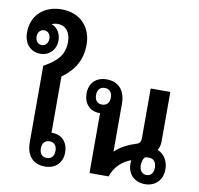

<svg xmlns="http://www.w3.org/2000/svg" viewBox="-97 -1028 1178 1137"><g transform="rotate(10 492.0 -459.0)"><path d="M184 -926C77 -926 4 -859 4 -756C4 -689 44 -645 103 -645C158 -645 196 -686 196 -741C196 -781 175 -817 139 -829C149 -834 161 -837 174 -837C226 -837 253 -796 253 -743C253 -665 213 -622 133 -578V-119C133 -34 178 8 245 8C311 8 350 -34 350 -95C350 -154 314 -196 255 -196H250V-534C321 -586 364 -648 364 -747C364 -843 302 -926 184 -926ZM103 -697C79 -697 64 -717 64 -742C64 -767 79 -786 103 -786C126 -786 141 -767 141 -742C141 -717 126 -697 103 -697ZM248 -144C276 -144 292 -125 292 -94C292 -63 276 -44 248 -44C220 -44 204 -63 204 -94C204 -126 220 -144 248 -144Z M847 8C909 8 952 -35 952 -99C952 -147 929 -188 887 -205C898 -222 901 -242 901 -263V-556H783V-266C783 -239 780 -226 756 -219C712 -205 665 -183 632 -150H631V-437C631 -522 585 -564 518 -564C452 -564 414 -522 414 -462C414 -402 450 -360 509 -360H513V0H628C647 -60 693 -100 744 -118C743 -111 742 -104 742 -97C742 -32 786 8 847 8ZM515 -412C487 -412 471 -431 471 -462C471 -493 487 -512 515 -512C543 -512 560 -493 560 -462C560 -430 543 -412 515 -412ZM847 -47C820 -47 804 -68 804 -98C804 -115 808 -132 818 -147C826 -150 834 -151 843 -151C875 -151 889 -129 889 -98C889 -67 874 -47 847 -47Z"/></g></svg>

Font: Noto Sans Thai Looped SemiCondensed SemiBold
Style: Regular
Weight: 600
Width: 4
Designer: Sasikarn Vongin, Ben Mitchell
Foundry: The Fontpad Ltd
Version: Version 1.001